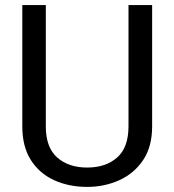

<svg xmlns="http://www.w3.org/2000/svg" viewBox="-20 -731 688 761"><path d="M489.3 -710.9H583V-230Q583 -149.9 547.4 -96.7Q511.7 -43.5 452.9 -16.8Q394 9.8 325.2 9.8Q252.9 9.8 194.6 -16.8Q136.2 -43.5 102.3 -96.7Q68.4 -149.9 68.4 -230V-710.9H161.6V-230Q161.6 -146.5 206.8 -106.7Q252 -66.9 325.2 -66.9Q399.4 -66.9 444.3 -106.7Q489.3 -146.5 489.3 -230Z"/></svg>

Font: Vazirmatn UI
Style: Regular
Weight: 400
Designer: Saber Rastikerdar
Foundry: Saber Rastikerdar
Version: Version 33.003